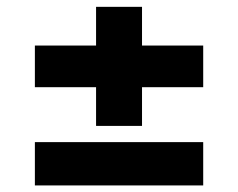

<svg xmlns="http://www.w3.org/2000/svg" viewBox="-20 -572 702 567"><path d="M83 -152.3H580.1V-24.4H83ZM83 -437.5H263.7V-551.8H399.4V-437.5H580.1V-314.5H399.4V-200.2H263.7V-314.5H83Z"/></svg>

Font: Pretendard Std ExtraBold
Style: Regular
Weight: 800
Designer: Base glyphs from Inter by Rasmus Andersson; Hangeul glyphs from Noto Sans CJK(Source Han Sans) by Jang Soo-young and Kan
Foundry: Kil Hyung-jin
Version: Version 1.309